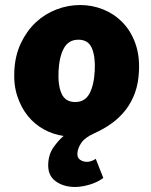

<svg xmlns="http://www.w3.org/2000/svg" viewBox="-20 -532 600 764"><path d="M172 118Q174 80 194 52.5Q214 25 233 9Q191 3 154 -17.5Q117 -38 90.5 -71Q64 -104 49 -149Q34 -194 37 -250Q40 -312 63.5 -361Q87 -410 123 -443.5Q159 -477 205 -494.5Q251 -512 299 -512Q347 -512 390.5 -494.5Q434 -477 467 -443.5Q500 -410 518 -361Q536 -312 533 -250Q531 -201 517 -162.5Q503 -124 479.5 -94Q456 -64 425 -41.5Q394 -19 356 -2Q318 15 303.5 36.5Q289 58 288 78Q287 96 299 104Q311 112 326 112Q335 112 344.5 108.5Q354 105 361 100L391 176Q369 193 337 202.5Q305 212 279 212Q232 212 200.5 188.5Q169 165 172 118ZM213 -250Q210 -193 225 -159.5Q240 -126 279 -126Q318 -126 336 -159.5Q354 -193 357 -250Q360 -307 345.5 -340.5Q331 -374 292 -374Q253 -374 234.5 -340.5Q216 -307 213 -250Z"/></svg>

Font: Kilde Sans Black
Style: Regular
Weight: 900
Italic angle: -3°
Designer: Paul D. Hunt
Foundry: Adobe Systems Incorporated
Version: Version 1.050;PS Version 1.000;hotconv 1.0.70;makeotf.lib2.5